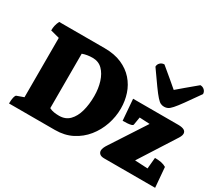

<svg xmlns="http://www.w3.org/2000/svg" viewBox="-136 -1016 1440 1286"><g transform="rotate(30 584.0 -373.5)"><path d="M38 0Q38 -29 42.5 -47.5Q47 -66 54 -69L107 -88V-547L38 -565Q38 -585 42 -603Q46 -621 56 -641H408Q484 -641 540 -616.5Q596 -592 632.5 -550.5Q669 -509 686.5 -456Q704 -403 704 -345Q704 -281 683 -219.5Q662 -158 622 -108.5Q582 -59 524.5 -29.5Q467 0 393 0ZM369 -96Q418 -96 448.5 -127Q479 -158 493.5 -210.5Q508 -263 508 -328Q508 -386 492.5 -435.5Q477 -485 447 -515Q417 -545 371 -545Q329 -545 293 -532V-111Q310 -102 329.5 -99Q349 -96 369 -96ZM774 0Q750 0 739 -10Q728 -20 728 -35Q728 -46 734 -59.5Q740 -73 749 -86L922 -352L843 -356L833 -296Q832 -289 819 -285.5Q806 -282 788.5 -281Q771 -280 755 -280L742 -443H1091Q1152 -443 1152 -408Q1152 -398 1146 -385.5Q1140 -373 1129 -357L960 -92L1059 -87L1067 -173Q1093 -173 1115 -169Q1137 -165 1155 -154L1168 0ZM948 -500Q933 -500 920.5 -506Q908 -512 890 -532Q872 -552 842.5 -593Q813 -634 764 -704Q764 -722 777 -734.5Q790 -747 809 -747Q856 -708 890.5 -679Q925 -650 948 -630Q971 -650 1005.5 -679Q1040 -708 1087 -747Q1106 -747 1119 -734.5Q1132 -722 1132 -704Q1083 -634 1053.5 -593Q1024 -552 1006 -532Q988 -512 975.5 -506Q963 -500 948 -500Z"/></g></svg>

Font: Petrona Black
Style: Regular
Weight: 900
Designer: Ringo R. Seeber
Foundry: Ringo R. Seeber
Version: Version 2.001; ttfautohint (v1.8.3)